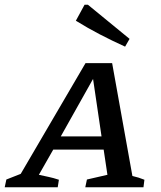

<svg xmlns="http://www.w3.org/2000/svg" viewBox="-63 -795 682 815"><path d="M499 -48Q526 -42 550 -32L546 0H299L306 -33L393 -53L377 -160H163L102 -53Q124 -48 143.5 -44Q163 -40 187 -32L182 0H-43L-36 -33L25 -57L300 -527H413ZM195 -216H368L332 -460ZM468 -597Q413 -622 361 -649Q309 -676 259 -707L296 -775H310L487 -630Z"/></svg>

Font: Piazzolla SC Medium
Style: Italic
Weight: 500
Italic angle: -11.3°
Designer: Juan Pablo del Peral
Foundry: Huerta Tipografica
Version: Version 1.330